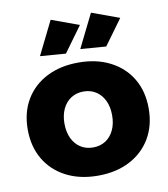

<svg xmlns="http://www.w3.org/2000/svg" viewBox="-86 -845 810 924"><g transform="rotate(-10 319.0 -382.5)"><path d="M319.3 -546.4Q408.1 -546.4 474.6 -512.1Q541.1 -477.9 577.9 -415.9Q614.6 -354 614.6 -270.6Q614.6 -187.7 577.9 -125.3Q541.1 -62.9 474.6 -28.3Q408.1 6.3 319.3 6.3Q230.4 6.3 163.7 -28.3Q97 -62.9 60.3 -125.3Q23.6 -187.7 23.6 -270.6Q23.6 -354 60.3 -415.9Q97 -477.9 163.7 -512.1Q230.4 -546.4 319.3 -546.4ZM319.3 -404.9Q284.4 -404.9 258 -387.8Q231.6 -370.7 217.1 -339.9Q202.6 -309 202.6 -268.4Q202.6 -227.4 217.1 -196.6Q231.6 -165.7 258 -148.6Q284.4 -131.6 319.3 -131.6Q354.1 -131.6 380.4 -148.6Q406.6 -165.7 421.1 -196.6Q435.6 -227.4 435.6 -268.4Q435.6 -309 421.1 -339.9Q406.6 -370.7 380.4 -387.8Q354.1 -404.9 319.3 -404.9ZM223.9 -772.3 358.4 -723.1 268.1 -599.1 143 -608.7ZM420.9 -772.3 555.4 -723.1 465.1 -599.1 340 -608.7Z"/></g></svg>

Font: Alexandria
Style: Regular
Weight: 400
Designer: Mohamed Gaber
Foundry: Kief Type Foundry
Version: Version 5.100